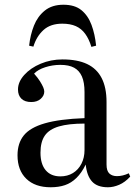

<svg xmlns="http://www.w3.org/2000/svg" viewBox="-20 -777 571 811"><path d="M194 14Q128 14 91 -22Q54 -58 54 -121Q54 -172 80.5 -205Q107 -238 169 -256Q231 -274 337 -278V-388Q337 -429 326 -454Q315 -479 293 -491Q271 -503 235 -503Q202 -503 171 -493Q140 -483 124 -466Q140 -448 149 -433.5Q158 -419 162.5 -408.5Q167 -398 167 -390Q167 -373 152 -359.5Q137 -346 112 -346Q85 -346 70.5 -360Q56 -374 56 -399Q56 -431 82.5 -460.5Q109 -490 152 -508Q195 -526 244 -526Q307 -526 348 -506.5Q389 -487 409.5 -447Q430 -407 430 -346V-82Q430 -55 442 -44Q454 -33 474 -33Q486 -33 498.5 -36Q511 -39 524 -45L530 -31Q508 -7 483.5 3.5Q459 14 436 14Q391 14 369 -10Q347 -34 342 -82Q325 -47 303 -25.5Q281 -4 254.5 5Q228 14 194 14ZM235 -32Q265 -32 288 -46Q311 -60 324 -85.5Q337 -111 337 -143V-255Q270 -255 229 -243Q188 -231 169.5 -204.5Q151 -178 151 -132Q151 -84 173 -58Q195 -32 235 -32ZM248 -757Q296 -757 324 -734Q352 -711 366.5 -672Q381 -633 386 -584L366 -579Q356 -612 340 -634Q324 -656 300.5 -666.5Q277 -677 243 -677Q193 -677 163.5 -650Q134 -623 121 -580L103 -584Q108 -630 123.5 -669Q139 -708 169.5 -732.5Q200 -757 248 -757Z"/></svg>

Font: Literata 60pt
Style: Regular
Weight: 400
Designer: Latin by Veronika Burian and Jose Scaglione. Greek by Irene Vlachou. Cyrillic by Vera Evstafieva.
Foundry: TypeTogether
Version: Version 3.002